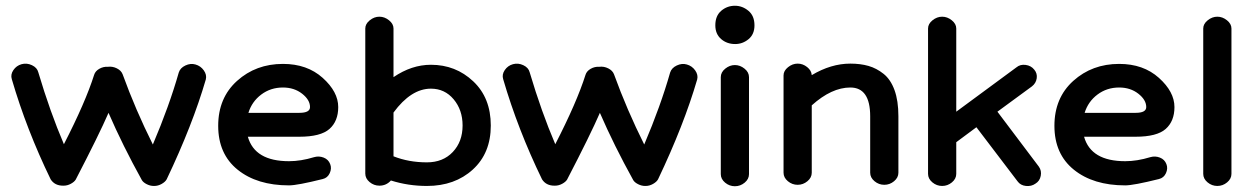

<svg xmlns="http://www.w3.org/2000/svg" viewBox="-20 -632 4361 667"><path d="M201 13H199Q170 13 156 -9Q72 -182 21 -357Q16 -373 26.5 -388.5Q37 -404 55 -409Q73 -414 91 -405.5Q109 -397 113 -381Q154 -243 202 -131Q277 -277 307 -372Q311 -385 325 -393Q339 -401 355 -400Q371 -402 386 -394.5Q401 -387 406 -374Q451 -250 511 -130Q568 -264 601 -380Q606 -396 624 -404.5Q642 -413 659 -408Q677 -403 688 -387.5Q699 -372 695 -356Q649 -198 559 -9Q554 0 541.5 7Q529 14 516 14H514Q502 14 490 8Q478 2 473 -6Q406 -127 357 -240Q324 -164 243 -8Q238 0 226 6.5Q214 13 201 13Z M984 12Q873 12 805.5 -42.5Q738 -97 738 -195Q738 -292 803.5 -351Q869 -410 963 -410Q1047 -410 1101 -361.5Q1155 -313 1155 -260Q1155 -211 1124.5 -184Q1094 -157 1020 -157H841Q865 -72 984 -72Q1025 -72 1071 -86Q1088 -91 1104.5 -84.5Q1121 -78 1127 -62Q1133 -47 1125.5 -30.5Q1118 -14 1101 -10Q1013 12 984 12ZM963 -328Q920 -328 887.5 -303.5Q855 -279 843 -240H1020Q1057 -240 1057 -260Q1057 -285 1029.5 -306.5Q1002 -328 963 -328Z M1298 13Q1279 13 1264 0.5Q1249 -12 1249 -29V-533Q1249 -549 1264.5 -561.5Q1280 -574 1298 -574Q1316 -574 1331.5 -561.5Q1347 -549 1347 -533V-364Q1410 -407 1477 -407Q1563 -407 1624 -349.5Q1685 -292 1685 -196Q1685 -100 1622.5 -43Q1560 14 1463 14Q1398 14 1338 -5Q1322 13 1298 13ZM1477 -324Q1408 -324 1347 -241V-89Q1400 -68 1463 -68Q1519 -68 1553 -104Q1587 -140 1587 -196Q1587 -250 1556 -287Q1525 -324 1477 -324Z M1908 13H1906Q1877 13 1863 -9Q1779 -182 1728 -357Q1723 -373 1733.5 -388.5Q1744 -404 1762 -409Q1780 -414 1798 -405.5Q1816 -397 1820 -381Q1861 -243 1909 -131Q1984 -277 2014 -372Q2018 -385 2032 -393Q2046 -401 2062 -400Q2078 -402 2093 -394.5Q2108 -387 2113 -374Q2158 -250 2218 -130Q2275 -264 2308 -380Q2313 -396 2331 -404.5Q2349 -413 2366 -408Q2384 -403 2395 -387.5Q2406 -372 2402 -356Q2356 -198 2266 -9Q2261 0 2248.5 7Q2236 14 2223 14H2221Q2209 14 2197 8Q2185 2 2180 -6Q2113 -127 2064 -240Q2031 -164 1950 -8Q1945 0 1933 6.5Q1921 13 1908 13Z M2484 -27V-364Q2484 -381 2499.5 -393.5Q2515 -406 2533 -406Q2551 -406 2566.5 -393.5Q2582 -381 2582 -364V-27Q2582 -10 2567 2.5Q2552 15 2533 15Q2514 15 2499 2.5Q2484 -10 2484 -27ZM2534 -479Q2505 -479 2485 -496.5Q2465 -514 2465 -544Q2465 -577 2485.5 -594.5Q2506 -612 2533 -612Q2559 -612 2580 -594.5Q2601 -577 2601 -544Q2601 -513 2580.5 -496Q2560 -479 2534 -479Z M2702 -32V-370Q2702 -386 2717.5 -398.5Q2733 -411 2751 -411Q2769 -411 2784 -399Q2799 -387 2800 -371Q2867 -411 2934 -411Q2969 -411 2997 -403Q3025 -395 3049.5 -375.5Q3074 -356 3087.5 -319Q3101 -282 3101 -228V-32Q3101 -15 3086 -2.5Q3071 10 3052 10Q3033 10 3018 -2.5Q3003 -15 3003 -32V-228Q3003 -328 2934 -328Q2869 -328 2800 -266V-32Q2800 -15 2785 -2.5Q2770 10 2751 10Q2732 10 2717 -2.5Q2702 -15 2702 -32Z M3204 -28V-533Q3204 -549 3219.5 -561.5Q3235 -574 3253 -574Q3271 -574 3286.5 -561.5Q3302 -549 3302 -533V-244L3511 -398Q3524 -409 3543 -406.5Q3562 -404 3573 -390Q3584 -377 3581.5 -360Q3579 -343 3565 -332L3445 -244L3589 -53Q3599 -39 3595.5 -21Q3592 -3 3577 6Q3563 16 3544 14Q3525 12 3515 -2L3372 -190L3302 -138V-28Q3302 -11 3287 1.5Q3272 14 3253 14Q3234 14 3219 1.5Q3204 -11 3204 -28Z M3889 12Q3778 12 3710.5 -42.5Q3643 -97 3643 -195Q3643 -292 3708.5 -351Q3774 -410 3868 -410Q3952 -410 4006 -361.5Q4060 -313 4060 -260Q4060 -211 4029.5 -184Q3999 -157 3925 -157H3746Q3770 -72 3889 -72Q3930 -72 3976 -86Q3993 -91 4009.5 -84.5Q4026 -78 4032 -62Q4038 -47 4030.5 -30.5Q4023 -14 4006 -10Q3918 12 3889 12ZM3868 -328Q3825 -328 3792.5 -303.5Q3760 -279 3748 -240H3925Q3962 -240 3962 -260Q3962 -285 3934.5 -306.5Q3907 -328 3868 -328Z M4160 -28V-533Q4160 -549 4175.5 -561.5Q4191 -574 4209 -574Q4227 -574 4242.5 -561.5Q4258 -549 4258 -533V-28Q4258 -11 4243 1.5Q4228 14 4209 14Q4190 14 4175 1.5Q4160 -11 4160 -28Z"/></svg>

Font: Hoogli
Style: Bold
Weight: 700
Designer: Anand Singh Naorem
Foundry: Brand New Type
Version: Version 1.00 b007